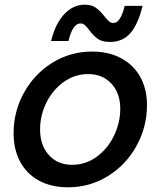

<svg xmlns="http://www.w3.org/2000/svg" viewBox="-20 -788 685 819"><path d="M38 -219Q38 -313 82.5 -393Q127 -473 203.5 -520.5Q280 -568 373 -568Q444 -568 497 -539.5Q550 -511 578.5 -459.5Q607 -408 607 -340Q607 -247 562.5 -166Q518 -85 440.5 -37Q363 11 270 11Q199 11 146.5 -17.5Q94 -46 66 -98Q38 -150 38 -219ZM493 -324Q493 -390 455.5 -431Q418 -472 356 -472Q299 -472 252 -438.5Q205 -405 178 -350.5Q151 -296 151 -236Q151 -168 188.5 -126.5Q226 -85 288 -85Q345 -85 392 -119Q439 -153 466 -208.5Q493 -264 493 -324ZM361 -659Q350 -674 342 -681Q334 -688 323 -688Q290 -688 272 -613H198Q215 -685 253 -726.5Q291 -768 342 -768Q371 -768 389 -755Q407 -742 425 -719Q437 -704 445 -697Q453 -690 464 -690Q494 -690 512 -763H588Q569 -684 536 -646.5Q503 -609 449 -609Q416 -609 397.5 -622Q379 -635 361 -659Z"/></svg>

Font: Open Sauce One Medium Italic
Style: Regular
Weight: 500
Italic angle: -10°
Designer: Alfredo Marco Pradil
Foundry: Creative Sauce Fz LLC
Version: Version 1.477